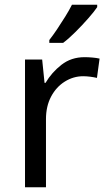

<svg xmlns="http://www.w3.org/2000/svg" viewBox="-20 -786 453 806"><path d="M335 -546Q350 -546 367.5 -544.5Q385 -543 398 -540L387 -459Q374 -462 358.5 -464Q343 -466 329 -466Q288 -466 252 -443.5Q216 -421 194.5 -380.5Q173 -340 173 -286V0H85V-536H157L167 -438H171Q197 -482 238 -514Q279 -546 335 -546ZM388 -756Q376 -738 351 -709.5Q326 -681 297.5 -652.5Q269 -624 245 -606H187V-618Q202 -637 219.5 -663Q237 -689 254 -716.5Q271 -744 282 -766H388Z"/></svg>

Font: Noto Sans Ugaritic
Style: Regular
Weight: 400
Designer: Monotype Design Team
Foundry: Monotype Imaging Inc.
Version: Version 2.001; ttfautohint (v1.8.4.7-5d5b)